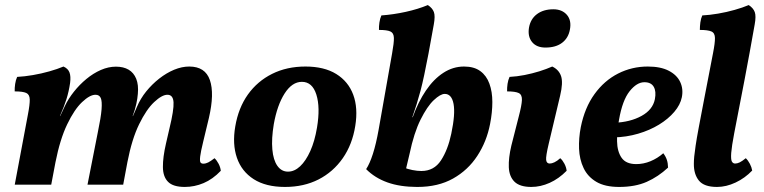

<svg xmlns="http://www.w3.org/2000/svg" viewBox="-20 -730 3019 759"><path d="M710.5 9Q664.4 9 644.4 -11.2Q624.3 -31.3 624 -69.7Q623.6 -108.1 636.1 -162.4L650.1 -223.2Q667.7 -295.3 666 -325.3Q664.4 -355.4 641.8 -355.4Q620.4 -355.4 589.6 -326.6Q558.8 -297.9 530 -238.9Q501.2 -179.9 483.7 -89.3L467 0H325.9L366.6 -206.7Q379 -265.8 381.5 -297.8Q384 -329.9 378.3 -342.6Q372.6 -355.4 357.5 -355.4Q335.1 -355.4 304.5 -326.4Q273.9 -297.5 245.6 -238.5Q217.2 -179.5 199.2 -88.2L182.5 0H38.3L90.1 -275.9Q98.1 -317.1 97.6 -336.8Q97.1 -356.6 83.6 -362.6Q70.1 -368.7 38.1 -368.7Q37.6 -382.4 39.9 -398.1Q42.2 -413.8 47.8 -426Q76.8 -427.5 110.1 -433.2Q143.5 -438.9 175.2 -447.9Q206.9 -456.9 230.9 -467Q249 -458.9 254.7 -443.6Q260.5 -428.4 257.1 -402Q252.2 -368.4 242.7 -338.1Q233.1 -307.7 216.9 -271.2H217.9L236.6 -311Q250.2 -339.8 272.3 -367.6Q294.4 -395.4 321.5 -417.8Q348.6 -440.2 378.6 -453.4Q408.7 -466.5 438.3 -466.5Q468.2 -466.5 488.5 -454.5Q508.8 -442.5 518.5 -418.5Q528.2 -394.6 524.9 -358.8Q523.5 -340.7 518.8 -318.9Q514 -297 504.5 -271.2H505.5L521.5 -307.9Q535.2 -340.3 558 -368.6Q580.9 -396.9 609.4 -419.3Q638 -441.7 668.5 -454.4Q699.1 -467 728.1 -467Q791.2 -467 809.7 -413.5Q828.2 -360 805.8 -263.7L783.1 -169.2Q773.6 -130.3 771.4 -111.9Q769.2 -93.5 772.4 -88.2Q775.7 -83 783.6 -83Q793.5 -83 803.1 -87.9Q812.7 -92.8 828.1 -104.6Q837.1 -96.1 844.3 -82.3Q851.4 -68.5 852.9 -54.9Q820.9 -21.4 784.8 -6.2Q748.8 9 710.5 9Z M1106.5 9Q1030.9 9 982.9 -21.7Q935 -52.4 916.5 -106.4Q898 -160.4 910 -230Q922.4 -303.6 960 -356.4Q997.7 -409.1 1055.7 -438Q1113.8 -467 1187.4 -467Q1261.5 -467 1309.2 -437.5Q1356.9 -408 1376.4 -355.5Q1395.9 -302.9 1384.4 -232.3Q1372.9 -159.2 1335.1 -104.7Q1297.2 -50.3 1239.2 -20.6Q1181.1 9 1106.5 9ZM1118.5 -51.5Q1143.8 -51.5 1166.4 -72.6Q1188.9 -93.7 1206.6 -132.8Q1224.2 -171.9 1233.2 -225.9Q1246.5 -305.8 1230.6 -356.1Q1214.7 -406.5 1173.4 -406.5Q1134.6 -406.5 1105.1 -360.4Q1075.7 -314.3 1062.3 -239Q1052.8 -181.5 1056.6 -139.4Q1060.3 -97.3 1076.5 -74.4Q1092.7 -51.5 1118.5 -51.5Z M1671.3 -710Q1689.4 -698.2 1695.2 -682.4Q1701 -666.7 1694.9 -633.5Q1683 -565.6 1673.7 -517Q1664.4 -468.3 1656.9 -433.1Q1649.4 -397.8 1642.2 -370.6Q1634.9 -343.3 1627.2 -318.7Q1619.4 -294 1610 -266.7L1564.8 -74.3L1629.7 9Q1561.3 9 1511.3 -9Q1461.3 -27 1427.4 -61.4Q1441.4 -82.4 1454.1 -121.7Q1466.7 -161 1476.7 -217L1530.1 -519.4Q1537.6 -560.6 1537.1 -580.1Q1536.6 -599.6 1523.3 -605.6Q1510.1 -611.7 1478.1 -611.7Q1477.6 -625.9 1479.9 -641.3Q1482.2 -656.8 1487.7 -669Q1534.9 -672.4 1583.9 -683.1Q1632.8 -693.9 1671.3 -710ZM1534.3 -7.7 1577.9 -67.9Q1590.8 -61.5 1610.4 -57.8Q1629.9 -54 1645.7 -54Q1695.7 -54 1723.1 -95.8Q1750.6 -137.6 1764 -201.6Q1780.4 -279.3 1773 -319.1Q1765.5 -358.8 1738.1 -358.8Q1721.1 -358.8 1694.8 -334.1Q1668.6 -309.4 1642.6 -257.2Q1616.5 -205 1599.1 -122L1580.1 -42L1542.5 -49L1591.2 -266.7H1611.5Q1633.1 -327.1 1663.8 -372.3Q1694.5 -417.4 1732.7 -442.2Q1770.9 -467 1814.5 -467Q1854.1 -467 1878.6 -449Q1903.2 -431 1914.7 -399.2Q1926.3 -367.5 1926.3 -326.7Q1926.3 -285.9 1917.4 -240.3Q1904 -170.6 1867 -114Q1830.1 -57.4 1771 -24.2Q1711.8 9 1630.6 9Q1602.6 9 1577.4 4.2Q1552.1 -0.6 1534.3 -7.7Z M2080.4 9Q2034.9 9 2013.9 -11.6Q1993 -32.2 1991.4 -68.9Q1989.9 -105.6 2001.4 -154.3L2030.9 -270.1Q2042.3 -313.3 2043.2 -334.5Q2044.1 -355.6 2030.6 -362.2Q2017.1 -368.7 1984.6 -368.7Q1984.2 -383.3 1986.4 -398.6Q1988.7 -413.8 1994.3 -426Q2023.4 -427.5 2053.7 -433.4Q2084 -439.4 2112.1 -448.1Q2140.1 -456.9 2163.1 -467Q2189.4 -454.5 2198 -429Q2206.6 -403.4 2194.3 -351.9L2149.2 -162Q2137.3 -112 2139 -97.7Q2140.7 -83.5 2153.1 -83.5Q2161.1 -83.5 2171.7 -88.4Q2182.3 -93.3 2194.7 -104.6Q2203.7 -97 2211.1 -83Q2218.5 -69 2220 -54.9Q2188.9 -23.3 2152.9 -7.2Q2116.8 9 2080.4 9ZM2136.1 -542Q2101.1 -542 2083.4 -563.7Q2065.6 -585.5 2071.1 -620.3Q2077.1 -655.1 2102.7 -674.2Q2128.3 -693.3 2167.4 -693.3Q2201.8 -693.3 2220.9 -671.4Q2239.9 -649.4 2232.9 -613Q2226.9 -579.7 2202.1 -560.9Q2177.3 -542 2136.1 -542Z M2427.6 9Q2371.6 9 2337.4 -11.2Q2303.2 -31.4 2287 -65.7Q2270.7 -100 2269.1 -142Q2267.5 -184.1 2276 -227.8Q2291.5 -304.5 2330.1 -357.9Q2368.7 -411.4 2423.3 -439.2Q2478 -467 2540.7 -467Q2591.7 -467 2623.9 -450.2Q2656 -433.5 2668.9 -405.9Q2681.9 -378.3 2675.4 -345.6Q2669.4 -315.7 2645.5 -287.7Q2621.6 -259.6 2585.1 -237.3Q2548.5 -214.9 2502.4 -201.4Q2456.3 -187.8 2405.5 -186.8L2408.5 -244.7Q2471.3 -247.1 2515.8 -271.6Q2560.4 -296 2568.8 -337.8Q2574.8 -368.8 2564.3 -386.9Q2553.8 -405 2527.3 -405Q2497.4 -405 2468.9 -369.3Q2440.5 -333.7 2427.1 -256.7Q2418.5 -212 2419.3 -171.6Q2420 -131.1 2437.3 -106.2Q2454.6 -81.3 2495.2 -81.3Q2523.9 -81.3 2551.5 -92.7Q2579.1 -104.1 2602 -124.2Q2611.5 -111.9 2616 -98.6Q2620.5 -85.4 2620.9 -67.5Q2582.1 -31.3 2536.5 -11.1Q2490.9 9 2427.6 9Z M2814.4 9Q2763.2 9 2742.8 -16.2Q2722.4 -41.4 2722.9 -83Q2722.9 -95.9 2724.4 -111.6Q2725.9 -127.3 2729.9 -154.2Q2733.8 -181.2 2742.3 -226.3Q2750.8 -271.5 2764.5 -342.8Q2778.2 -414.2 2798.6 -519.4Q2806.6 -560.2 2806.3 -579.9Q2806 -599.6 2792.3 -605.6Q2778.6 -611.7 2746.6 -611.7Q2746.6 -626.3 2748.6 -641.6Q2750.7 -656.8 2756.2 -669Q2785.3 -670.5 2818.8 -676.2Q2852.4 -681.9 2884.1 -690.9Q2915.9 -699.9 2939.8 -710Q2957.9 -698.2 2963.7 -682.2Q2969.4 -666.2 2963.4 -633.5Q2943.9 -522.6 2923.4 -415Q2902.9 -307.4 2882.4 -203.1Q2872.6 -151.4 2870.6 -125.6Q2868.7 -99.7 2873.1 -91.6Q2877.6 -83.5 2886.1 -83.5Q2894.5 -83.5 2904.1 -88.1Q2913.7 -92.8 2928.2 -104.6Q2937.2 -96.1 2944.4 -82.3Q2951.5 -68.5 2953.5 -55.8Q2924.8 -25.7 2887.8 -8.4Q2850.7 9 2814.4 9Z"/></svg>

Font: Vollkorn
Style: Italic
Weight: 400
Italic angle: -11°
Designer: Friedrich Althausen
Foundry: Friedrich Althausen
Version: Version 5.001